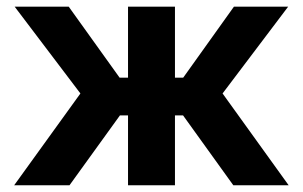

<svg xmlns="http://www.w3.org/2000/svg" viewBox="-20 -549 898 569"><path d="M22 0 218.3 -272 23.4 -529.3H183.6L334.5 -318.8H359.4V-529.3H498.5V-318.8H522.9L673.3 -529.3H834L639.6 -272L835.4 0H671.4L522.5 -207H498.5V0H359.4V-207H335.4L186 0Z"/></svg>

Font: Inter Cardless Tabular Bold
Style: Bold
Weight: 700
Designer: Rasmus Andersson
Foundry: rsms
Version: Version 4.000;git-4fc901f